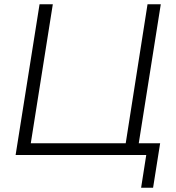

<svg xmlns="http://www.w3.org/2000/svg" viewBox="-20 -725 822 898"><path d="M640 153 664 0H53L165 -705H227L124 -55H568L670 -705H732L629 -55H729L696 153Z"/></svg>

Font: Nunito Sans 12pt Light
Style: Italic
Weight: 300
Italic angle: -9°
Designer: Vernon Adams
Foundry: Vernon Adams
Version: Version 3.101;gftools[0.9.27]